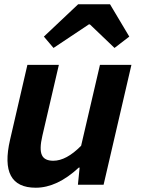

<svg xmlns="http://www.w3.org/2000/svg" viewBox="-20 -863 677 897"><path d="M27 -210 108 -560H255L178 -229Q163 -165 176 -138Q188 -112 229 -112Q290 -112 359 -182L447 -560H594L464 0H344L352 -80H348Q247 14 147 14Q-25 14 27 -210ZM345 -843H494L584 -692L515 -639L400 -749H395L230 -639L185 -692Z"/></svg>

Font: KaiGen Gothic CN Bold
Style: Bold
Weight: 700
Designer: Ryoko NISHIZUKA  (kana & ideographs); Paul D. Hunt (Latin, Greek & Cyrillic); Wenlong ZHANG  (bopomofo); Sandoll Communi
Foundry: Adobe Systems Incorporated
Version: Version 1.002.20150501